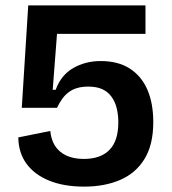

<svg xmlns="http://www.w3.org/2000/svg" viewBox="-20 -680 639 714"><path d="M293 14Q218 14 163.5 -8Q109 -30 79 -70.5Q49 -111 48 -169L167 -193Q172 -142 204.5 -115.5Q237 -89 292 -89Q354 -89 387 -122.5Q420 -156 420 -225Q420 -253 414 -277.5Q408 -302 394.5 -320.5Q381 -339 360 -348.5Q339 -358 308 -358Q285 -358 266.5 -352.5Q248 -347 234 -336Q220 -325 210 -310.5Q200 -296 192 -279H61L85 -660H521V-554H192L176 -346H187Q207 -401 252.5 -427Q298 -453 354 -453Q420 -453 463.5 -424.5Q507 -396 528.5 -345.5Q550 -295 550 -226Q550 -142 517.5 -89Q485 -36 427 -11Q369 14 293 14Z"/></svg>

Font: Bricolage Grotesque 24pt SemiBold
Style: Regular
Weight: 600
Designer: Mathieu Triay
Foundry: Atelier Triay
Version: Version 1.001;gftools[0.9.33.dev8+g029e19f]